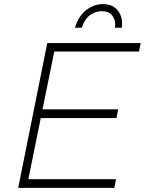

<svg xmlns="http://www.w3.org/2000/svg" viewBox="-20 -908 700 928"><path d="M569 -774H535.5L537 -789Q537 -815 521.2 -834.5Q505.5 -854 471.5 -854Q441.5 -854 415 -834.8Q388.5 -815.5 375.5 -774H342.5Q359.5 -831 397 -859.5Q434.5 -888 476.5 -888Q522.5 -888 546.2 -861Q570 -834 570 -795ZM532.5 0H68L208.5 -700H660L652 -659H242.5L185.5 -379.5H551L543 -337.5H177L117 -42H541Z"/></svg>

Font: Argentum Sans ExtraLight
Style: Italic
Weight: 200
Italic angle: -11°
Designer: Julieta Ulanovsky (font), Cristiano Sobral (main changes and remaster)
Foundry: Julieta Ulanovsky (font), Cristiano Sobral (main changes and remaster)
Version: Version 2.007;June 15, 2022;FontCreator 14.0.0.2814 64-bit; 